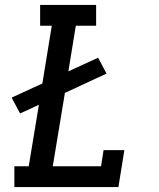

<svg xmlns="http://www.w3.org/2000/svg" viewBox="-20 -755 640 775"><path d="M458 0H38V-84H96L137 -332L61 -297L27 -361L151 -418L189 -651H142V-735H368V-651H286L256 -467L376 -522L410 -458L242 -380L193 -84H388L398 -149H482Z"/></svg>

Font: Iosevka HT Medium Extended
Style: Italic
Weight: 500
Width: 7
Italic angle: -9°
Monospace: yes
Designer: Belleve Invis
Foundry: Belleve Invis
Version: Version 32.3.0; ttfautohint (v1.8.4)